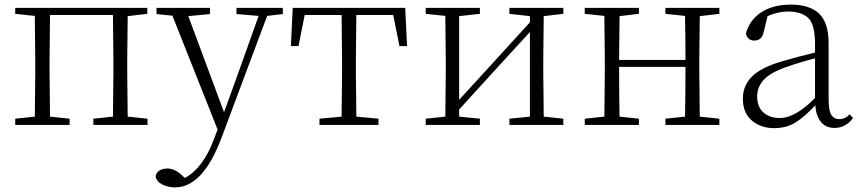

<svg xmlns="http://www.w3.org/2000/svg" viewBox="-20 -542 3734 833"><path d="M46 -482V-508H619V-482L534 -472L532 -283V-226L534 -36L620 -27V0H385V-27L470 -36L472 -226V-283L470 -477H197L195 -283V-226L197 -36L282 -27V0H46V-27L131 -36L133 -226V-283L131 -473Z M1006 -481V-508H1207V-481L1139 -473L944 48Q901 164 850 217.5Q799 271 740 271Q709 271 684 258.5Q659 246 655 223Q658 206 672.5 197.5Q687 189 706 189Q739 189 772 221L782 230Q862 187 908 62L924 20L728 -474L659 -481V-508H891V-481L797 -472L952 -55L1029 -268L1102 -473Z M1461 0H1366V-27L1462 -36L1464 -226V-283L1462 -477H1302L1275 -342H1242L1250 -508H1738L1746 -342H1713L1686 -477H1526L1524 -283V-226L1526 -36L1622 -27V0Z M2190 -482V-508H2424V-482L2339 -472L2337 -283V-226L2339 -36L2424 -27V0H2190V-27L2279 -36V-403L2135 -246L1972 -67V-36L2062 -27V0H1827V-27L1912 -36L1914 -226V-283L1912 -473L1827 -482V-508H2062V-482L1972 -472V-109L2112 -262L2279 -445V-472Z M2867 -482V-508H3101V-482L3016 -472L3014 -283V-226L3016 -36L3101 -27V0H2867V-27L2952 -36Q2954 -137 2954 -252H2666Q2666 -137 2668 -36L2752 -27V0H2517V-27L2602 -36L2604 -226V-283L2602 -473L2517 -482V-508H2752V-482L2668 -472L2666 -282H2954Q2954 -371 2952 -473Z M3601 13Q3563 13 3542 -12.5Q3521 -38 3517 -85Q3472 -36 3432 -11Q3392 14 3339 14Q3281 14 3242 -19Q3203 -52 3203 -114Q3203 -170 3242 -209.5Q3281 -249 3373 -276Q3445 -297 3516 -314V-350Q3516 -435 3487 -463.5Q3458 -492 3398 -492Q3355 -492 3310 -472L3293 -402Q3285 -366 3253 -366Q3223 -366 3216 -397Q3233 -457 3284 -489.5Q3335 -522 3411 -522Q3493 -522 3534 -482.5Q3575 -443 3575 -354V-113Q3575 -61 3587 -43Q3599 -25 3621 -25Q3647 -25 3666 -46L3681 -30Q3649 13 3601 13ZM3516 -117V-289Q3447 -271 3385 -249Q3319 -225 3292 -194Q3265 -163 3265 -125Q3265 -78 3292 -54Q3319 -30 3363 -30Q3431 -30 3516 -117Z"/></svg>

Font: Minh Nguyen ExtraLight
Style: Regular
Weight: 250
Designer: Ryoko NISHIZUKA 西塚涼子 (kana & ideographs); Frank Grießhammer (Latin, Greek & Cyrillic); Wenlong ZHANG 张文龙 (bopomofo); San
Foundry: Adobe
Version: Version 1.100;July 7, 2023;FontCreator 14.0.0.2814 64-bit